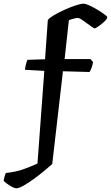

<svg xmlns="http://www.w3.org/2000/svg" viewBox="-95 -820 601 1040"><path d="M-7 200Q-15 200 -28.5 193Q-42 186 -55 176.5Q-68 167 -75 160Q-74 150 -70.5 137Q-67 124 -63 117Q-8 111 31 97Q70 83 108 66L145 -436L40 -442Q42 -458 46 -473.5Q50 -489 54 -496L149 -499L164 -711Q170 -721 194.5 -736Q219 -751 251 -765.5Q283 -780 312.5 -790Q342 -800 358 -800Q369 -800 389.5 -790.5Q410 -781 432.5 -767.5Q455 -754 470.5 -742.5Q486 -731 486 -727Q486 -719 473.5 -706.5Q461 -694 445.5 -682.5Q430 -671 419 -666Q415 -666 402.5 -674.5Q390 -683 375 -694.5Q360 -706 346.5 -714.5Q333 -723 327 -723Q324 -723 315.5 -721.5Q307 -720 296.5 -717Q286 -714 278 -710L255 -500H395L409 -484Q407 -470 402 -455.5Q397 -441 390 -430L246 -434L188 68Q173 82 146.5 104Q120 126 90 148Q60 170 33.5 185Q7 200 -7 200Z"/></svg>

Font: Texturina 12pt
Style: Bold
Weight: 700
Designer: Guillermo Torres Carreño
Foundry: Omnibus-Type
Version: Version 1.002